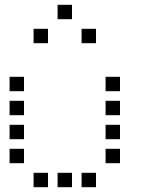

<svg xmlns="http://www.w3.org/2000/svg" viewBox="-20 -800 640 800"><path d="M221 -780Q220 -780 220 -780Q220 -780 220 -779V-721Q220 -720 220 -720Q220 -720 221 -720H279Q280 -720 280 -720Q280 -720 280 -721V-779Q280 -780 280 -780Q280 -780 279 -780ZM121 -680Q120 -680 120 -680Q120 -680 120 -679V-621Q120 -620 120 -620Q120 -620 121 -620H179Q180 -620 180 -620Q180 -620 180 -621V-679Q180 -680 180 -680Q180 -680 179 -680ZM321 -680Q320 -680 320 -680Q320 -680 320 -679V-621Q320 -620 320 -620Q320 -620 321 -620H379Q380 -620 380 -620Q380 -620 380 -621V-679Q380 -680 380 -680Q380 -680 379 -680ZM21 -480Q20 -480 20 -480Q20 -480 20 -479V-421Q20 -420 20 -420Q20 -420 21 -420H79Q80 -420 80 -420Q80 -420 80 -421V-479Q80 -480 80 -480Q80 -480 79 -480ZM421 -480Q420 -480 420 -480Q420 -480 420 -479V-421Q420 -420 420 -420Q420 -420 421 -420H479Q480 -420 480 -420Q480 -420 480 -421V-479Q480 -480 480 -480Q480 -480 479 -480ZM21 -380Q20 -380 20 -380Q20 -380 20 -379V-321Q20 -320 20 -320Q20 -320 21 -320H79Q80 -320 80 -320Q80 -320 80 -321V-379Q80 -380 80 -380Q80 -380 79 -380ZM421 -380Q420 -380 420 -380Q420 -380 420 -379V-321Q420 -320 420 -320Q420 -320 421 -320H479Q480 -320 480 -320Q480 -320 480 -321V-379Q480 -380 480 -380Q480 -380 479 -380ZM21 -280Q20 -280 20 -280Q20 -280 20 -279V-221Q20 -220 20 -220Q20 -220 21 -220H79Q80 -220 80 -220Q80 -220 80 -221V-279Q80 -280 80 -280Q80 -280 79 -280ZM421 -280Q420 -280 420 -280Q420 -280 420 -279V-221Q420 -220 420 -220Q420 -220 421 -220H479Q480 -220 480 -220Q480 -220 480 -221V-279Q480 -280 480 -280Q480 -280 479 -280ZM21 -180Q20 -180 20 -180Q20 -180 20 -179V-121Q20 -120 20 -120Q20 -120 21 -120H79Q80 -120 80 -120Q80 -120 80 -121V-179Q80 -180 80 -180Q80 -180 79 -180ZM421 -180Q420 -180 420 -180Q420 -180 420 -179V-121Q420 -120 420 -120Q420 -120 421 -120H479Q480 -120 480 -120Q480 -120 480 -121V-179Q480 -180 480 -180Q480 -180 479 -180ZM121 -80Q120 -80 120 -80Q120 -80 120 -79V-21Q120 -20 120 -20Q120 -20 121 -20H179Q180 -20 180 -20Q180 -20 180 -21V-79Q180 -80 180 -80Q180 -80 179 -80ZM221 -80Q220 -80 220 -80Q220 -80 220 -79V-21Q220 -20 220 -20Q220 -20 221 -20H279Q280 -20 280 -20Q280 -20 280 -21V-79Q280 -80 280 -80Q280 -80 279 -80ZM321 -80Q320 -80 320 -80Q320 -80 320 -79V-21Q320 -20 320 -20Q320 -20 321 -20H379Q380 -20 380 -20Q380 -20 380 -21V-79Q380 -80 380 -80Q380 -80 379 -80Z"/></svg>

Font: Doto Medium
Style: Regular
Weight: 500
Monospace: yes
Version: Version 1.000